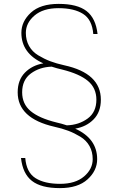

<svg xmlns="http://www.w3.org/2000/svg" viewBox="-20 -764 610 988"><path d="M282 -744Q378 -744 425.5 -707Q473 -670 482 -589H460Q454 -663 407.5 -692.5Q361 -722 281 -722Q202 -722 157.5 -684Q113 -646 113 -595Q113 -557 129.5 -527.5Q146 -498 176.5 -479.5Q207 -461 238.5 -449Q270 -437 311 -428Q499 -387 499 -251Q499 -188 462 -150Q425 -112 367 -102Q480 -51 480 55Q480 114 430.5 159Q381 204 288 204Q192 204 144.5 167Q97 130 88 49H110Q116 123 162.5 152.5Q209 182 289 182Q368 182 412.5 144Q457 106 457 55Q457 17 440.5 -12.5Q424 -42 393.5 -60.5Q363 -79 331.5 -91Q300 -103 259 -112Q71 -155 71 -289Q71 -352 108 -390Q145 -428 203 -438Q90 -489 90 -595Q90 -654 139 -699Q188 -744 282 -744ZM94 -289Q94 -229 137.5 -192.5Q181 -156 270 -134Q297 -128 324 -119Q386 -121 431 -154Q476 -187 476 -251Q476 -311 432.5 -347.5Q389 -384 300 -406Q273 -412 246 -421Q184 -419 139 -386Q94 -353 94 -289Z"/></svg>

Font: Nacelle Thin
Style: Regular
Weight: 100
Designer: Sora Sagano
Foundry: Sora Sagano
Version: Version 1.000;FEAKit 1.0